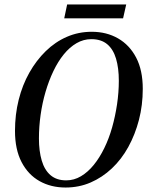

<svg xmlns="http://www.w3.org/2000/svg" viewBox="-20 -822 669 858"><path d="M273 16Q208 16 157 -12.5Q106 -41 76.5 -97.5Q47 -154 47 -237Q47 -310 63.5 -376Q80 -442 111 -497Q142 -552 184.5 -593.5Q227 -635 279 -657.5Q331 -680 390 -680Q456 -680 507.5 -650.5Q559 -621 588.5 -564.5Q618 -508 618 -425Q618 -352 601 -286.5Q584 -221 553.5 -165.5Q523 -110 480 -69.5Q437 -29 385 -6.5Q333 16 273 16ZM276 -16Q311 -16 342 -34.5Q373 -53 399 -85Q425 -117 446 -160Q467 -203 481 -252.5Q495 -302 503 -355.5Q511 -409 511 -461Q511 -518 498.5 -560Q486 -602 459 -624.5Q432 -647 388 -647Q353 -647 322 -629Q291 -611 265 -579Q239 -547 218.5 -504Q198 -461 183.5 -411.5Q169 -362 161.5 -309Q154 -256 154 -203Q154 -147 166.5 -104.5Q179 -62 206 -39Q233 -16 276 -16ZM267 -740 280 -802H544L530 -740Z"/></svg>

Font: Source Serif 4 48pt SemiBold
Style: Italic
Weight: 600
Italic angle: -12°
Designer: Frank Grießhammer
Foundry: Adobe Systems Incorporated
Version: Version 4.004;hotconv 1.0.116;makeotfexe 2.5.65601